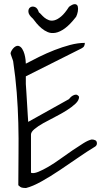

<svg xmlns="http://www.w3.org/2000/svg" viewBox="-20 -939 515 947"><path d="M70.3 -25.4Q70.3 -104.5 71.3 -180.7Q72.3 -256.8 70.3 -332Q68.4 -407.2 62.5 -482.9Q56.6 -558.6 44.9 -636.7Q44.9 -638.7 42.5 -644.5Q40 -650.4 38.1 -656.7Q36.1 -663.1 34.2 -668Q32.2 -672.9 32.2 -674.8Q32.2 -679.7 35.6 -686.5Q39.1 -693.4 44.4 -699.7Q49.8 -706.1 56.6 -710Q63.5 -713.9 70.3 -712.9Q82 -710 89.4 -698.2Q96.7 -686.5 100.6 -672.4Q104.5 -658.2 106 -644.5Q107.4 -630.9 107.4 -625Q136.7 -640.6 173.3 -658.7Q210 -676.8 248.5 -691.9Q287.1 -707 325.7 -717.3Q364.3 -727.5 398.4 -727.5Q398.4 -718.8 395 -711.9Q391.6 -705.1 381.8 -700.2L107.4 -562.5V-524.4Q108.4 -513.7 109.9 -487.3Q111.3 -460.9 113.3 -431.2Q115.2 -401.4 116.7 -374.5Q118.2 -347.7 119.1 -337.9L320.3 -450.2L325.2 -456.1Q330.1 -461.9 337.9 -466.8Q345.7 -471.7 354 -472.2Q362.3 -472.7 370.1 -461.9Q370.1 -444.3 352.5 -427.7Q335 -411.1 308.6 -394.5Q282.2 -377.9 251.5 -362.3Q220.7 -346.7 194.3 -332Q168 -317.4 150.4 -302.7Q132.8 -288.1 132.8 -275.4V-86.9Q145.5 -82 168.5 -91.3Q191.4 -100.6 219.7 -117.2Q248 -133.8 278.3 -155.8Q308.6 -177.7 337.4 -197.3Q366.2 -216.8 391.1 -232.4Q416 -248 432.6 -251Q442.4 -251 450.2 -247.1Q458 -243.2 458 -231.4Q458 -219.7 444.3 -212.9Q410.2 -192.4 365.7 -161.6Q321.3 -130.9 275.4 -100.1Q229.5 -69.3 185.1 -44.4Q140.6 -19.5 108.4 -11.7Q95.7 -11.7 87.9 -13.7Q80.1 -15.6 70.3 -25.4ZM171.9 -877.9Q175.8 -876 182.6 -868.2Q189.5 -860.4 198.7 -852.5Q208 -844.7 220.7 -839.8Q233.4 -835 248.5 -838.9Q263.7 -842.8 281.7 -857.9Q299.8 -873 320.3 -905.3Q339.8 -919.9 350.6 -918.5Q361.3 -917 363.8 -906.7Q366.2 -896.5 363.8 -882.3Q361.3 -868.2 355.5 -856.4Q325.2 -817.4 300.3 -799.3Q275.4 -781.2 253.9 -777.3Q232.4 -773.4 215.3 -780.8Q198.2 -788.1 184.6 -799.8Q170.9 -811.5 160.2 -824.2L142.6 -846.7Q121.1 -865.2 120.1 -880.4Q119.1 -895.5 128.4 -902.3Q137.7 -909.2 151.4 -904.8Q165 -900.4 171.9 -877.9Z"/></svg>

Font: Shadows Into Light
Style: Regular
Weight: 400
Designer: Kimberly Geswein
Foundry: Kimberly Geswein
Version: Version 001.000